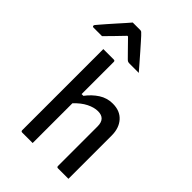

<svg xmlns="http://www.w3.org/2000/svg" viewBox="-350 -1121 1237 1237"><g transform="rotate(45 268.0 -502.5)"><path d="M99 0Q88 0 88 -11V-750H183Q194 -750 194 -739V-446H210Q243 -490 285.5 -517.5Q328 -545 380 -545Q446 -545 483 -503.5Q520 -462 520 -394V0H425Q414 0 414 -11V-372Q414 -443 347 -443Q312 -443 272 -423Q232 -403 194 -362V0ZM101 -1005H169Q177 -1005 182 -1001Q187 -997 200 -983Q208 -974 226.5 -953.5Q245 -933 268.5 -906Q292 -879 315.5 -852Q339 -825 358 -803H276Q265 -803 259.5 -805Q254 -807 247 -814Q236 -825 209.5 -852Q183 -879 143 -920H137Q99 -880 72 -852.5Q45 -825 23 -803H-54Q-64 -803 -64 -812Q-64 -816 -60.5 -820.5Q-57 -825 -44 -840Q-32 -854 -12.5 -876.5Q7 -899 29.5 -924Q52 -949 71.5 -971Q91 -993 101 -1005Z"/></g></svg>

Font: Recursive Mn Lnr St Med
Style: Regular
Weight: 500
Monospace: yes
Version: Version 1.079;hotconv 1.0.112;makeotfexe 2.5.65598; ttfautoh